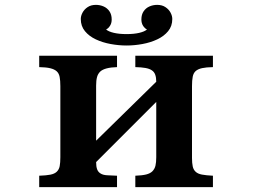

<svg xmlns="http://www.w3.org/2000/svg" viewBox="-20 -769 1040 789"><path d="M374 -749Q391.1 -749 406 -742.4Q420.9 -735.8 429.9 -722.4Q439 -709 439 -689Q439 -673.8 432.1 -663.1Q425.3 -652.3 416 -647.9Q425.8 -639.2 448 -634Q470.2 -628.9 500 -628.9Q530.3 -628.9 552.2 -634Q574.2 -639.2 584 -647.9Q574.7 -652.3 567.9 -663.1Q561 -673.8 561 -689Q561 -709 570.1 -722.4Q579.1 -735.8 594 -742.4Q608.9 -749 626 -749Q646 -749 659.9 -739.7Q673.8 -730.5 680.9 -717Q688 -703.6 688 -690.9Q688 -661.6 670.9 -640.9Q653.8 -620.1 626.2 -607.2Q598.6 -594.2 565.4 -588.1Q532.2 -582 500 -582Q467.8 -582 434.6 -588.1Q401.4 -594.2 373.8 -607.2Q346.2 -620.1 329.1 -640.9Q312 -661.6 312 -690.9Q312 -703.6 319.1 -717Q326.2 -730.5 340.1 -739.7Q354 -749 374 -749ZM141.1 -540H460.9V-493.2Q410.2 -491.7 392.1 -475.1Q382.3 -465.8 378.7 -452.1Q375 -438.5 375 -417V-190.9L622.1 -433.1Q622.1 -450.2 617.9 -461.9Q613.8 -473.6 604 -480Q594.2 -486.8 577.4 -489.7Q560.5 -492.7 536.1 -493.2V-540H855V-493.2Q827.1 -492.7 810.5 -489Q793.9 -485.4 784.2 -477.1Q774.9 -468.8 772 -453.9Q769 -439 769 -415V-120.1Q769 -99.1 772 -85.2Q774.9 -71.3 784.2 -63Q793 -54.7 810.1 -51.5Q827.1 -48.3 855 -46.9V0H536.1V-46.9Q564 -47.9 580.6 -52Q597.2 -56.2 606 -64.9Q615.7 -74.7 618.9 -88.4Q622.1 -102.1 622.1 -123V-350.1L375 -103Q375 -84.5 379.2 -73.2Q383.3 -62 393.1 -56.2Q402.8 -49.8 419.7 -48.8Q436.5 -47.9 460.9 -46.9V0H141.1V-46.9Q170.4 -47.9 187.3 -51.3Q204.1 -54.7 212.9 -63Q222.7 -72.3 225.3 -86.4Q228 -100.6 228 -123V-415Q228 -438 225.1 -452.9Q222.2 -467.8 212.9 -476.1Q203.6 -484.4 186.8 -488.5Q169.9 -492.7 141.1 -493.2Z"/></svg>

Font: BIZ UDMincho
Style: Bold
Weight: 700
Monospace: yes
Designer: TypeBank Co., Ltd.
Foundry: Morisawa Inc.
Version: Version 1.06